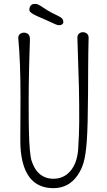

<svg xmlns="http://www.w3.org/2000/svg" viewBox="-20 -956 550 987"><path d="M84.5 -252.9 85.4 -459.5Q85.4 -635.3 74.2 -757.3Q72.8 -772.9 82 -780.5Q91.3 -788.1 103.3 -788.1Q115.2 -788.1 125 -780.5Q134.8 -772.9 133.8 -747.3Q132.8 -721.7 131.6 -682.4Q130.4 -643.1 129.4 -599.1Q127.4 -511.2 127.4 -439.9Q127.4 -368.7 127.7 -342.5Q127.9 -316.4 128.4 -292Q130.9 -162.1 143.1 -127.4Q155.3 -92.8 171.4 -74.2Q203.6 -37.1 254.4 -37.1Q306.6 -37.1 340.8 -75.7Q376 -115.7 381.8 -187.5Q387.2 -275.4 387.2 -328.6Q387.2 -381.8 387 -420.7Q386.7 -459.5 385.7 -507.8Q381.8 -648.4 377.9 -760.3Q377.4 -775.9 386.2 -783.2Q395 -790.5 406.2 -790.5Q417.5 -790.5 426.8 -783.2Q436 -775.9 435.5 -760.3Q433.6 -687.5 433.3 -616.7Q433.1 -545.9 432.6 -476.1Q431.6 -306.6 426.3 -232.7Q420.9 -158.7 409.9 -121.1Q398.9 -83.5 378.4 -54.2Q332.5 11.2 254.9 11.2Q126.5 11.2 94.7 -130.9Q84.5 -175.3 84.5 -230ZM305.2 -848.6Q308.6 -830.6 289.1 -826.7Q277.3 -824.7 256.6 -835Q235.8 -845.2 214.6 -854Q193.4 -862.8 175.3 -871.1Q132.8 -890.1 131.3 -902.1Q129.9 -914.1 135.3 -923.6Q140.6 -933.1 151.9 -935.3Q163.1 -937.5 173.6 -933.6Q184.1 -929.7 205.3 -915Q226.6 -900.4 245.8 -890.6Q265.1 -880.9 277.6 -874.8Q290 -868.7 296.6 -863.3Q303.2 -857.9 305.2 -848.6Z"/></svg>

Font: Pompiere 
Style: Regular
Weight: 400
Designer: Karolina Lach
Foundry: Sorkin Type Co.
Version: Version 1.002